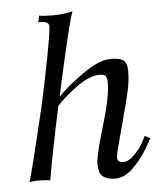

<svg xmlns="http://www.w3.org/2000/svg" viewBox="-52 -755 693 817"><g transform="rotate(-5 294.5 -346.5)"><path d="M571 -142Q558 -118 545.5 -97.5Q533 -77 522 -62.5Q511 -48 500 -36Q489 -24 480.5 -16Q472 -8 462.5 -2Q453 4 447.5 7Q442 10 434 12Q426 14 423 14.5Q420 15 414 16H407Q389 17 369.5 9.5Q350 2 342 -15Q338 -37 337 -50Q336 -63 343.5 -96Q351 -129 357 -150.5Q363 -172 374 -209.5Q385 -247 391 -270Q428 -417 398 -427Q376 -434 346.5 -424.5Q317 -415 291 -397Q265 -379 242.5 -360Q220 -341 206 -327L193 -313Q151 -118 131 0Q121 -3 90.5 -4Q60 -5 42 0Q52 -24 121 -315Q140 -399 163.5 -521Q187 -643 184 -657Q183 -677 139 -675L145 -703Q163 -699 205 -699Q247 -699 288 -709Q276 -680 241.5 -529.5Q207 -379 202 -351Q235 -388 305 -438Q375 -488 419 -492Q461 -495 481.5 -484.5Q502 -474 502 -434.5Q502 -395 493 -353.5Q484 -312 459 -220Q424 -92 423 -79Q420 -54 440 -52Q444 -51 448 -51Q470 -51 494 -75Q518 -99 529.5 -119Q541 -139 548 -154Z"/></g></svg>

Font: GFS Artemisia
Style: Italic
Weight: 400
Italic angle: -12°
Designer: Takis Katsoulidis and George D. Matthiopoulos
Foundry: George Matthiopoulos and Takis Katsoulidis
Version: Version 1.0